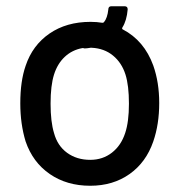

<svg xmlns="http://www.w3.org/2000/svg" viewBox="-20 -587 576 615"><path d="M490 -257Q490 -189 471 -134Q448 -67 395 -29.5Q342 8 269 8Q194 8 139.5 -29.5Q85 -67 62 -134Q45 -190 45 -256Q45 -327 62 -376Q84 -442 138.5 -479.5Q193 -517 270 -517Q290 -517 308 -514Q311 -514 313 -516Q324 -529 327 -557Q327 -567 337 -567H379Q389 -567 389 -557Q386 -521 372 -499Q370 -494 373 -493Q442 -457 471 -377Q490 -323 490 -257ZM393 -255Q393 -313 382 -348Q370 -386 342 -409Q314 -432 274 -434H270Q258 -432 253 -432H250Q248 -433 244 -433Q211 -427 187.5 -405Q164 -383 153 -348Q142 -313 142 -255Q142 -197 153 -161Q164 -120 195 -97.5Q226 -75 269 -75Q309 -75 338.5 -98Q368 -121 381 -161Q393 -197 393 -255Z"/></svg>

Font: BarlowMedium
Style: Regular
Weight: 500
Designer: Jeremy Tribby
Foundry: Tribby Type
Version: Version 1.422